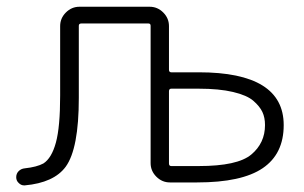

<svg xmlns="http://www.w3.org/2000/svg" viewBox="-20 -565 905 572"><path d="M490.2 -300.8Q483.4 -300.8 483.4 -293V-78.1Q483.4 -70.3 490.2 -70.3H572.3Q687.5 -70.3 728.5 -104.5Q769.5 -138.7 769.5 -192.4Q769.5 -214.8 761.7 -231.4Q753.9 -248 734.9 -264.6Q715.8 -281.2 674.3 -291Q632.8 -300.8 572.3 -300.8ZM159.2 -487.3Q159.2 -510.7 176.3 -527.8Q193.4 -544.9 216.8 -544.9H425.8Q449.2 -544.9 466.3 -527.8Q483.4 -510.7 483.4 -487.3V-357.4Q483.4 -349.6 490.2 -349.6H572.3Q825.2 -349.6 825.2 -192.4Q825.2 -106.4 762.7 -64Q700.2 -21.5 567.4 -21.5H486.3Q462.9 -21.5 445.8 -38.6Q428.7 -55.7 428.7 -79.1V-488.3Q428.7 -495.1 421.9 -495.1H222.7Q214.8 -495.1 214.8 -488.3V-273.4Q214.8 -122.1 175.8 -68.4Q140.6 -20.5 53.7 -12.7Q52.7 -12.7 51.8 -12.7Q43 -12.7 36.1 -19.5Q28.3 -26.4 28.3 -37.1Q28.3 -47.9 35.6 -55.2Q43 -62.5 53.7 -63.5Q89.8 -67.4 109.4 -78.1Q133.8 -93.8 146.5 -140.1Q159.2 -186.5 159.2 -280.3Z"/></svg>

Font: Gen Jyuu Gothic Light
Style: Regular
Weight: 200
Designer: [Source Han Sans]
Ryoko NISHIZUKA  (kana & ideographs); Paul D. Hunt (Latin, Greek & Cyrillic); Wenlong ZHANG  (bopomofo
Version: Version 1.002.20150607